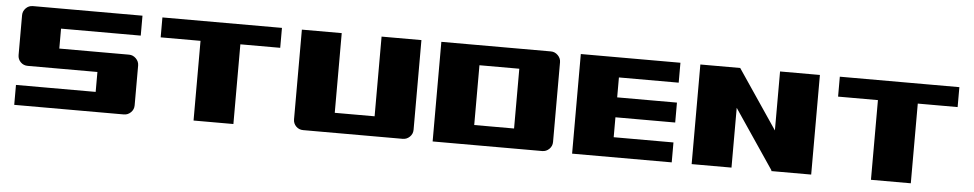

<svg xmlns="http://www.w3.org/2000/svg" viewBox="-34 -730 4869 960"><g transform="rotate(5 2400.0 -250.0)"><path d="M650 -500V-400H250V-300H600Q620 -300 635 -285Q650 -270 650 -250V-50Q650 -29 635 -14.5Q620 0 600 0H50V-100H450V-200H100Q79 -200 64.5 -214.5Q50 -229 50 -250V-450Q50 -470 64.5 -485Q79 -500 100 -500Z M750 -500H1350V-400H1150V0H950V-400H750Z M1450 -500H1650V-100H1850V-500H2050V-50Q2050 -29 2035 -14.5Q2020 0 2000 0H1500Q1479 0 1464.5 -14.5Q1450 -29 1450 -50Z M2700 -500Q2720 -500 2735 -485Q2750 -470 2750 -450V-50Q2750 -29 2735 -14.5Q2720 0 2700 0H2150V-500ZM2350 -100H2550V-400H2350Z M2850 -500H3350V-400H3050V-300H3350V-200H3050V-100H3350V0H2850Z M3450 -500H3650L3850 -204V-500H4050V0H3850V-4L3650 -300V0H3450Z M4150 -500H4750V-400H4550V0H4350V-400H4150Z"/></g></svg>

Font: Tokeely Brookings
Style: Regular
Weight: 400
Designer: Peter Wiegel
Foundry: Peter Wiegel
Version: Version 2.001